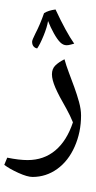

<svg xmlns="http://www.w3.org/2000/svg" viewBox="-54 -750 446 889"><path d="M96.7 69.3Q72.8 69.3 31.2 50.5Q-10.3 31.7 -34.2 13.2L-20.5 -20Q34.2 -8.8 73.7 -8.8Q148.9 -8.8 202.1 -53.5Q255.4 -98.1 283.7 -183.6Q270.5 -215.8 253.4 -246.6Q218.3 -307.1 202.4 -344Q186.5 -380.9 186.5 -405.8Q186.5 -431.2 201.9 -446.5Q217.3 -461.9 244.6 -475.6Q252 -448.2 264.6 -414.8Q277.3 -381.3 290 -346.4Q302.7 -311.5 312 -277.6Q321.3 -243.7 321.3 -215.3Q321.3 -137.7 291.7 -71Q262.2 -4.4 210.7 32.5Q159.2 69.3 96.7 69.3ZM181.6 -514.6ZM99.6 118.2ZM118.2 -525.9Q108.9 -526.9 101.8 -534.7Q94.7 -542.5 94.7 -557.1Q94.7 -564.5 109.4 -593.8Q131.8 -636.7 149.9 -689Q169.4 -701.7 203.1 -706.1Q252.4 -600.6 289.6 -547.9L273.4 -543.5Q262.7 -540.5 254.4 -540.5Q238.3 -540.5 224.6 -554.2Q210.9 -567.9 195.3 -595.9Q179.7 -624 168.5 -652.8Q164.1 -624.5 147.7 -584.5Q131.3 -544.4 118.2 -525.9ZM181.6 -514.6ZM167.5 -730.5Z"/></svg>

Font: Noto Naskh Arabic UI
Style: Regular
Weight: 400
Designer: Monotype Design team
Foundry: Monotype Imaging Inc.
Version: Version 1.05